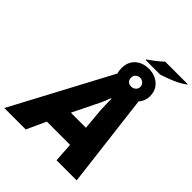

<svg xmlns="http://www.w3.org/2000/svg" viewBox="-318 -1107 1255 1255"><g transform="rotate(45 309.5 -479.0)"><path d="M372.1 -875V-879.9Q394.5 -895.5 423.3 -917.7Q452.1 -939.9 470.2 -958H678.2V-954.1Q653.8 -935.1 622.3 -919.9Q590.8 -904.8 560.3 -893.6Q529.8 -882.3 507.8 -875ZM-59.1 0 304.2 -682.1Q297.9 -700.7 297.9 -726.1Q297.9 -784.2 334.7 -817.1Q371.6 -850.1 429.2 -850.1Q483.9 -850.1 522 -817.1Q560.1 -784.2 560.1 -727.1Q560.1 -705.6 551.5 -684.3Q543 -663.1 530.8 -651.9L609.9 0H423.8L415 -133.8H200.2L139.2 0ZM428.2 -685.1Q445.3 -685.1 458.7 -696.5Q472.2 -708 472.2 -726.1Q472.2 -744.6 459.2 -756.3Q446.3 -768.1 429.2 -768.1Q411.6 -768.1 398.9 -756.3Q386.2 -744.6 386.2 -726.1Q386.2 -708 397 -696.5Q407.7 -685.1 428.2 -685.1ZM270 -286.1H409.2L396 -435.1Q395.5 -457.5 394.3 -483.9Q393.1 -510.3 393.1 -538.1H388.2Q381.8 -521.5 374.8 -502.9Q367.7 -484.4 363.8 -477.1Z"/></g></svg>

Font: Open Sans ExtraBold
Style: Italic
Weight: 800
Italic angle: -12°
Designer: Monotype Design Team
Foundry: Monotype Imaging Inc.
Version: Version 3.000; ttfautohint (v1.8.4)